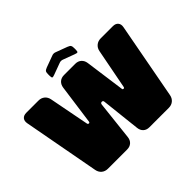

<svg xmlns="http://www.w3.org/2000/svg" viewBox="-185 -1121 1381 1381"><g transform="rotate(-45 505.5 -431.0)"><path d="M391 0Q419 0 437 -16Q455 -32 458 -60L491 -358Q493 -372 505.5 -372Q518 -372 519 -358L552 -60Q555 -32 572.5 -16Q590 0 618 0H815Q843 0 862 -16Q881 -32 886 -59L995 -641Q1000 -668 986.5 -684Q973 -700 946 -700H822Q795 -700 775.5 -684Q756 -668 751 -641L692 -336Q691 -331 688.5 -329Q686 -327 682.5 -327Q679 -327 676 -329Q673 -331 673 -336L631 -641Q627 -668 609 -684Q591 -700 563 -700H449Q421 -700 403 -684Q385 -668 381 -641L339 -336Q338 -331 335.5 -329Q333 -327 329.5 -327Q326 -327 323 -329Q320 -331 319 -336L260 -641Q255 -668 236 -684Q217 -700 189 -700H66Q38 -700 25 -684Q12 -668 17 -641L125 -59Q130 -32 149 -16Q168 0 196 0ZM372 -770Q372 -751 377 -747.5Q382 -744 400 -751L487 -783Q496 -787 505.5 -787Q515 -787 524 -783L610 -751Q628 -744 633 -747.5Q638 -751 638 -770V-785Q638 -804 633 -811.5Q628 -819 610 -826L524 -858Q515 -862 505.5 -862Q496 -862 487 -858L400 -826Q382 -819 377 -811.5Q372 -804 372 -785Z"/></g></svg>

Font: Bolota
Style: Bold
Weight: 240
Designer: Gabriel Pang
Version: Version 1.000